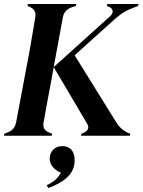

<svg xmlns="http://www.w3.org/2000/svg" viewBox="-20 -680 714 962"><path d="M0 0 2 -10 19 -17Q54 -30 61 -68L114 -350Q125 -404 136 -470.5Q147 -537 157 -595Q163 -630 130 -645L118 -650L120 -660H362L360 -650L338 -643Q302 -630 295 -593L249 -344L530 -597Q546 -611 544.5 -625Q543 -639 525 -646L516 -650L517 -660H674L672 -650L661 -646Q627 -634 604.5 -621Q582 -608 556 -585L354 -403L562 -68Q585 -30 624 -13L633 -10L631 0H386L388 -10L400 -15Q434 -31 416 -61L249 -344L236 -271Q228 -230 217.5 -172.5Q207 -115 198 -65Q192 -29 226 -16L241 -10L239 0ZM222 262 214 248Q238 237 255.5 222.5Q273 208 285 185Q260 175 244.5 156.5Q229 138 229 115Q229 88 246.5 70Q264 52 291 52Q322 52 338 70.5Q354 89 354 123Q354 173 318 207Q282 241 222 262Z"/></svg>

Font: DeepMind Serif Display
Style: Italic
Weight: 400
Italic angle: -12°
Designer: Frank Grießhammer / Modifications: Colophon Foundry
Foundry: Colophon Foundry
Version: Version 5.003; ttfautohint (v1.8.2)